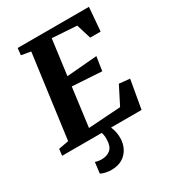

<svg xmlns="http://www.w3.org/2000/svg" viewBox="-236 -870 1118 1234"><g transform="rotate(-30 323.0 -253.0)"><path d="M-7.5 0 -1.5 -48.5 73 -62 156 -680 86 -692 91.5 -743H620.5L606 -567.5H528.5L495 -676L312.5 -688L278 -426L503.5 -445L487.5 -341.5L269 -355L231.5 -68.5L471.5 -84.5L540 -219L619 -211L582 0ZM317 -16.5 347.5 -14.5Q357.5 -0.5 365.5 27.5Q373.5 55.5 373.5 87.5Q373.5 127 356.5 161.2Q339.5 195.5 306 216.5Q272.5 237.5 222 237.5Q202.5 237.5 180.2 232.8Q158 228 145 220L155 139Q161.5 142 174.2 144.5Q187 147 199.5 147Q241.5 147 266.8 126Q292 105 293.5 57Q295 30 290.5 13.8Q286 -2.5 283.5 -14.5Z"/></g></svg>

Font: Merriweather 20pt ExtraBold
Style: Italic
Weight: 800
Italic angle: -7.8°
Version: Version 2.101